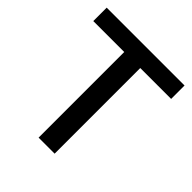

<svg xmlns="http://www.w3.org/2000/svg" viewBox="-196 -854 987 987"><g transform="rotate(45 298.0 -360.0)"><path d="M581 -622.5H356.5V0H240V-622.5H15V-720H581Z"/></g></svg>

Font: Lato 2
Style: Regular
Weight: 600
Designer: Lukasz Dziedzic with Adam Twardoch and Botio Nikoltchev
Foundry: tyPoland Lukasz Dziedzic
Version: Version 2.015; 2015-08-06; http://www.latofonts.com/